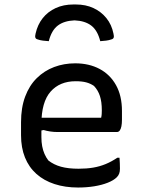

<svg xmlns="http://www.w3.org/2000/svg" viewBox="-20 -826 640 858"><path d="M316 -543Q378 -543 425 -518Q472 -493 498.5 -445.5Q525 -398 525 -330V-291Q525 -274 522.5 -261.5Q520 -249 515 -242.5Q510 -236 502 -236H238Q220 -236 204 -238.5Q188 -241 175 -245L151 -240L145 -300H432Q434 -308 434.5 -316.5Q435 -325 435 -333Q435 -371 426.5 -397Q418 -423 400 -442Q384 -453 365 -458Q346 -463 318 -463Q247 -463 206 -416.5Q165 -370 165 -271V-213Q165 -191 168.5 -172.5Q172 -154 179 -138Q186 -122 196 -109Q220 -90 252.5 -81Q285 -72 331 -72Q367 -72 396.5 -77Q426 -82 452.5 -93Q479 -104 504 -121H514Q515 -109 515.5 -96.5Q516 -84 516 -72Q516 -59 512.5 -50Q509 -41 502 -34Q488 -20 461.5 -9.5Q435 1 401 6.5Q367 12 329 12Q271 12 223.5 -3.5Q176 -19 142.5 -49Q109 -79 91.5 -122.5Q74 -166 74 -222V-280Q74 -345 92.5 -394.5Q111 -444 144.5 -477Q178 -510 222 -526.5Q266 -543 316 -543ZM313 -735Q266 -733 238 -711.5Q210 -690 198 -642Q184 -643 171.5 -644.5Q159 -646 148 -650Q140 -652 138 -658Q136 -664 139 -676Q148 -716 171 -745Q194 -774 229 -790Q264 -806 308 -806H319Q363 -806 397.5 -790Q432 -774 455.5 -745Q479 -716 487 -676Q490 -664 488 -658Q486 -652 478 -650Q467 -646 454.5 -644.5Q442 -643 428 -642Q416 -690 388 -711.5Q360 -733 313 -735Z"/></svg>

Font: Rec Mono Semicasual
Style: Regular
Weight: 400
Version: Version 1.085; ttfautohint (v1.8.4.7-5d5b)